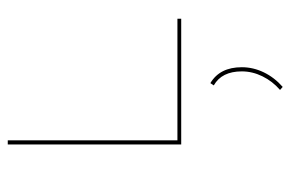

<svg xmlns="http://www.w3.org/2000/svg" viewBox="-150 -348 766 507"><g transform="rotate(-90 233.5 -95.0)"><path d="M437 -10V0H105V-458H116V-10ZM309 160Q309 190 295.5 218Q282 246 257 268L249 261Q272 241 285 214.5Q298 188 298 160Q298 107 261 86L267 77Q309 102 309 160Z"/></g></svg>

Font: Ysabeau SC Hairline
Style: Regular
Weight: 100
Designer: Christian Thalmann (Catharsis Fonts)
Version: Version 0.003